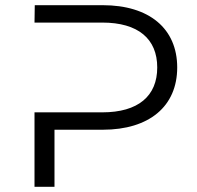

<svg xmlns="http://www.w3.org/2000/svg" viewBox="-20 -720 758 740"><path d="M113 -633H374C513 -633 586 -570 586 -460C586 -350 513 -287 374 -287H113V0H190V-220H376C555 -220 663 -310 663 -460C663 -610 555 -700 376 -700H114Z"/></svg>

Font: Montserrat-Alt1
Style: Regular
Weight: 400
Designer: Differentunic
Foundry: Differentunic
Version: Version 7.222